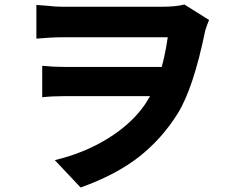

<svg xmlns="http://www.w3.org/2000/svg" viewBox="-20 -770 1040 855"><path d="M195 -744Q223 -740 258 -740H310H389H482H576H654H702Q765 -740 801 -750L911 -681L902 -658Q896 -642 894 -634Q841 -376 771 -264Q701 -152 599.5 -72Q498 8 339 65L224 -57Q355 -88 461.5 -154Q568 -220 627 -307Q666 -366 689.5 -436.5Q713 -507 727 -604H677H594H494H395H312H259Q208 -604 142 -598V-748ZM679 -342H597H504H411H330H273Q213 -342 168 -337V-477Q216 -472 267 -472H327H412H509H606H688H744L737 -342Z"/></svg>

Font: Merged Yaku Han JP ExtraBold
Style: Regular
Weight: 800
Designer: Ryoko NISHIZUKA 西塚涼子 (kana, bopomofo & ideographs); Paul D. Hunt (Latin, Greek & Cyrillic); Sandoll Communications 산돌커뮤니
Foundry: Adobe
Version: Version 2.004